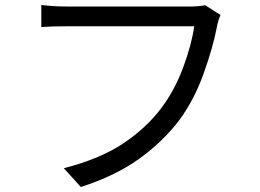

<svg xmlns="http://www.w3.org/2000/svg" viewBox="-20 -725 1040 767"><path d="M861 -665Q851 -644 846 -615Q830 -533 793 -430Q756 -327 697 -246Q630 -158 535 -90Q440 -22 303 22L235 -53Q379 -90 471.5 -151.5Q564 -213 625 -294Q678 -365 711.5 -455Q745 -545 756 -620Q669 -620 245 -620Q185 -620 145 -617V-705Q196 -699 245 -699Q331 -699 747 -699Q770 -699 800 -704Z"/></svg>

Font: Gothic Nguyen
Style: Regular
Weight: 400
Designer: MORI Takayuki
Version: Version 1.220;July 21, 2023;FontCreator 14.0.0.2814 64-bit